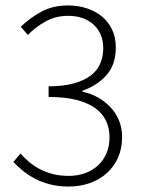

<svg xmlns="http://www.w3.org/2000/svg" viewBox="-20 -671 519 703"><path d="M232 12Q194 12 163 4Q132 -4 107.5 -17Q83 -30 63.5 -46Q44 -62 29 -78L55 -109Q69 -93 86 -78.5Q103 -64 124.5 -52.5Q146 -41 172.5 -34Q199 -27 232 -27Q264 -27 291.5 -37Q319 -47 339 -65.5Q359 -84 370 -110Q381 -136 381 -168Q381 -201 368.5 -228Q356 -255 329.5 -274.5Q303 -294 260.5 -305Q218 -316 158 -316V-355Q213 -355 251.5 -366Q290 -377 313.5 -395.5Q337 -414 347.5 -439.5Q358 -465 358 -494Q358 -548 323 -580.5Q288 -613 229 -613Q184 -613 147 -592.5Q110 -572 82 -543L56 -573Q89 -605 131 -628Q173 -651 229 -651Q266 -651 298 -640.5Q330 -630 353.5 -610.5Q377 -591 390.5 -562.5Q404 -534 404 -497Q404 -434 369.5 -395.5Q335 -357 282 -339V-335Q312 -329 338 -314.5Q364 -300 384 -279Q404 -258 415.5 -230.5Q427 -203 427 -169Q427 -127 412 -93.5Q397 -60 370.5 -36.5Q344 -13 308.5 -0.5Q273 12 232 12Z"/></svg>

Font: TypoPRO Source Sans Pro
Style: Regular
Weight: 300
Designer: Paul D. Hunt
Foundry: Adobe Systems Incorporated
Version: Version 2.020;PS 2.000;hotconv 1.0.86;makeotf.lib2.5.63406